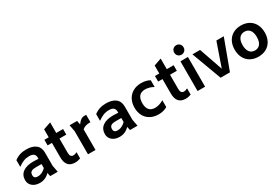

<svg xmlns="http://www.w3.org/2000/svg" viewBox="72 -1836 4237 2918"><g transform="rotate(-30 2190.0 -377.0)"><path d="M408 0 395 -63Q324 12 224 12Q145 12 95.5 -29Q46 -70 46 -137Q46 -224 110.5 -272.5Q175 -321 297 -321Q341 -321 385 -317V-336Q385 -380 360 -401.5Q335 -423 281 -423Q228 -423 182.5 -405.5Q137 -388 84 -349V-467Q130 -502 180 -518Q230 -534 290 -534Q401 -534 459.5 -486.5Q518 -439 518 -348V-116L540 0ZM244 -89Q282 -89 316 -104.5Q350 -120 385 -154V-225H289Q231 -225 204.5 -208Q178 -191 178 -147Q178 -89 244 -89Z M815 -522H935V-424H815V-172Q815 -96 873 -96Q900 -96 936 -115V-6Q911 3 889.5 7.5Q868 12 841 12Q683 12 683 -172V-424H607V-522H683V-662L815 -708Z M1347 -534V-404H1330Q1252 -404 1203 -361V0H1071V-406L1049 -522H1181L1194 -453Q1227 -498 1254 -516Q1281 -534 1314 -534Z M1808 0 1795 -63Q1724 12 1624 12Q1545 12 1495.5 -29Q1446 -70 1446 -137Q1446 -224 1510.5 -272.5Q1575 -321 1697 -321Q1741 -321 1785 -317V-336Q1785 -380 1760 -401.5Q1735 -423 1681 -423Q1628 -423 1582.5 -405.5Q1537 -388 1484 -349V-467Q1530 -502 1580 -518Q1630 -534 1690 -534Q1801 -534 1859.5 -486.5Q1918 -439 1918 -348V-116L1940 0ZM1644 -89Q1682 -89 1716 -104.5Q1750 -120 1785 -154V-225H1689Q1631 -225 1604.5 -208Q1578 -191 1578 -147Q1578 -89 1644 -89Z M2037 -259Q2037 -341 2071 -403.5Q2105 -466 2166.5 -500Q2228 -534 2308 -534Q2398 -534 2460 -497V-381H2456Q2423 -401 2384.5 -411Q2346 -421 2313 -421Q2244 -421 2209 -380Q2174 -339 2174 -259Q2174 -101 2311 -101Q2347 -101 2384.5 -112.5Q2422 -124 2456 -145H2460V-27Q2396 12 2308 12Q2226 12 2164.5 -21.5Q2103 -55 2070 -116Q2037 -177 2037 -259Z M2755 -522H2875V-424H2755V-172Q2755 -96 2813 -96Q2840 -96 2876 -115V-6Q2851 3 2829.5 7.5Q2808 12 2781 12Q2623 12 2623 -172V-424H2547V-522H2623V-662L2755 -708Z M2978 -683Q2978 -720 3002 -743Q3026 -766 3060 -766Q3094 -766 3118 -743Q3142 -720 3142 -683Q3142 -646 3118 -623Q3094 -600 3060 -600Q3026 -600 3002 -623Q2978 -646 2978 -683ZM3126 -522V0H2994V-521Z M3755 -522 3562 0H3398L3205 -522H3339L3482 -110L3625 -522Z M3796 -261Q3796 -343 3828.5 -405Q3861 -467 3921 -500.5Q3981 -534 4060 -534Q4139 -534 4199 -500.5Q4259 -467 4291.5 -405Q4324 -343 4324 -261Q4324 -179 4291.5 -117Q4259 -55 4199 -21.5Q4139 12 4060 12Q3981 12 3921 -21.5Q3861 -55 3828.5 -117Q3796 -179 3796 -261ZM4185 -261Q4185 -341 4152 -383Q4119 -425 4060 -425Q4001 -425 3968 -383Q3935 -341 3935 -261Q3935 -182 3968 -139.5Q4001 -97 4060 -97Q4119 -97 4152 -139.5Q4185 -182 4185 -261Z"/></g></svg>

Font: AmikoBold
Style: Bold
Weight: 700
Designer: Pablo Impallari, Rodrigo Fuenzalida, Andres Torresi
Foundry: Impallari Type
Version: Version 1.000; ttfautohint (v1.3)